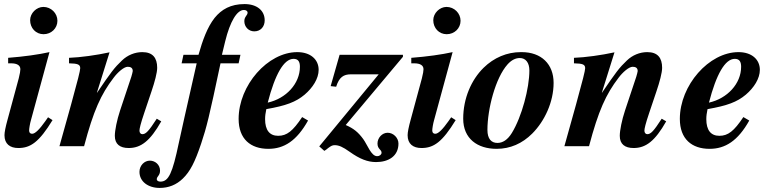

<svg xmlns="http://www.w3.org/2000/svg" viewBox="-20 -718 3798 943"><path d="M216 -142 202 -122C175 -84 153 -61 138 -61C130 -61 123 -65 123 -77C123 -86 127 -111 132 -128L223 -462C169 -450 98 -440 20 -434V-407H34C64 -407 80 -397 80 -378C80 -370 78 -357 72 -333L17 -130C7 -94 2 -68 2 -54C2 -11 29 9 70 9C130 9 172 -20 238 -128ZM262 -616C262 -653 231 -684 193 -684C159 -684 128 -653 128 -619C128 -580 156 -550 194 -550C232 -550 262 -579 262 -616Z M750 -135C710 -73 696 -59 679 -59C671 -59 665 -66 665 -76C665 -86 670 -109 689 -165L724 -269C740 -316 752 -361 752 -385C752 -434 730 -462 679 -462C642 -462 606 -447 579 -421C542 -386 524 -362 457 -263H456L518 -461C454 -447 375 -436 319 -434V-407C361 -406 374 -402 374 -383C374 -371 362 -324 329 -204L272 0H393C439 -174 476 -255 538 -336C558 -363 589 -390 607 -390C620 -390 632 -386 632 -369C632 -366 628 -351 625 -341L570 -176C554 -128 544 -77 544 -51C544 -10 569 9 612 9C672 9 717 -25 772 -122Z M881 -449 872 -407H946C896 -187 864 -44 858 -15C827 133 808 174 768 174C758 174 750 170 750 162C750 148 766 145 766 120C766 91 742 71 716 71C689 71 665 95 665 126C665 174 708 205 764 205C808 205 846 190 878 159C914 124 937 79 968 -13C995 -94 1007 -142 1063 -407H1152L1161 -449H1070L1086 -515C1110 -613 1144 -669 1178 -669C1188 -669 1196 -664 1196 -656C1196 -642 1180 -637 1180 -614C1180 -586 1201 -564 1229 -564C1260 -564 1280 -587 1280 -618C1280 -667 1241 -698 1181 -698C1113 -698 1068 -672 1034 -630C998 -584 975 -520 955 -449Z M1453 -390C1453 -307 1385 -234 1295 -214C1331 -353 1374 -429 1422 -429C1446 -429 1453 -413 1453 -390ZM1464 -143C1418 -74 1389 -51 1346 -51C1304 -51 1282 -79 1282 -133C1282 -149 1284 -162 1288 -182C1385 -199 1433 -217 1476 -253C1516 -287 1545 -332 1545 -375C1545 -426 1505 -462 1440 -462C1295 -462 1152 -299 1152 -134C1152 -35 1211 13 1298 13C1375 13 1437 -26 1493 -126Z M1959 -439V-449H1648L1604 -295L1631 -292C1646 -339 1667 -353 1704 -353H1840L1548 1L1573 23C1580 19 1586 14 1592 9C1607 -2 1613 -5 1624 -5C1644 -5 1663 3 1698 28C1747 63 1786 78 1827 78C1888 78 1937 49 1937 -13C1937 -41 1912 -66 1884 -66C1857 -66 1834 -41 1834 -13C1834 15 1854 16 1854 32C1854 41 1845 49 1832 49C1803 49 1785 -6 1764 -35C1739 -69 1717 -87 1678 -104Z M2196 -142 2182 -122C2155 -84 2133 -61 2118 -61C2110 -61 2103 -65 2103 -77C2103 -86 2107 -111 2112 -128L2203 -462C2149 -450 2078 -440 2000 -434V-407H2014C2044 -407 2060 -397 2060 -378C2060 -370 2058 -357 2052 -333L1997 -130C1987 -94 1982 -68 1982 -54C1982 -11 2009 9 2050 9C2110 9 2152 -20 2218 -128ZM2242 -616C2242 -653 2211 -684 2173 -684C2139 -684 2108 -653 2108 -619C2108 -580 2136 -550 2174 -550C2212 -550 2242 -579 2242 -616Z M2580 -372C2580 -285 2543 -145 2494 -65C2473 -31 2449 -16 2423 -16C2393 -16 2374 -36 2374 -80C2374 -182 2413 -335 2473 -402C2492 -423 2512 -433 2533 -433C2562 -433 2580 -410 2580 -372ZM2538 -462C2470 -462 2406 -435 2355 -385C2295 -326 2255 -235 2255 -135C2255 -37 2325 13 2419 13C2486 13 2545 -13 2594 -62C2655 -123 2699 -217 2699 -311C2699 -403 2639 -462 2542 -462Z M3230 -135C3190 -73 3176 -59 3159 -59C3151 -59 3145 -66 3145 -76C3145 -86 3150 -109 3169 -165L3204 -269C3220 -316 3232 -361 3232 -385C3232 -434 3210 -462 3159 -462C3122 -462 3086 -447 3059 -421C3022 -386 3004 -362 2937 -263H2936L2998 -461C2934 -447 2855 -436 2799 -434V-407C2841 -406 2854 -402 2854 -383C2854 -371 2842 -324 2809 -204L2752 0H2873C2919 -174 2956 -255 3018 -336C3038 -363 3069 -390 3087 -390C3100 -390 3112 -386 3112 -369C3112 -366 3108 -351 3105 -341L3050 -176C3034 -128 3024 -77 3024 -51C3024 -10 3049 9 3092 9C3152 9 3197 -25 3252 -122Z M3620 -390C3620 -307 3552 -234 3462 -214C3498 -353 3541 -429 3589 -429C3613 -429 3620 -413 3620 -390ZM3631 -143C3585 -74 3556 -51 3513 -51C3471 -51 3449 -79 3449 -133C3449 -149 3451 -162 3455 -182C3552 -199 3600 -217 3643 -253C3683 -287 3712 -332 3712 -375C3712 -426 3672 -462 3607 -462C3462 -462 3319 -299 3319 -134C3319 -35 3378 13 3465 13C3542 13 3604 -26 3660 -126Z"/></svg>

Font: XITS
Style: Bold Italic
Weight: 700
Italic angle: -16.33°
Designer: MicroPress Inc., with final additions and corrections provided by Coen Hoffman, Elsevier (retired)
Version: Version 1.302